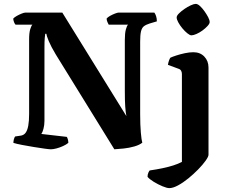

<svg xmlns="http://www.w3.org/2000/svg" viewBox="-20 -769 1171 989"><path d="M242 0Q233 0 208.5 -3.5Q184 -7 153 -12Q122 -17 93.5 -22.5Q65 -28 49 -33Q49 -42 51.5 -51.5Q54 -61 58 -66L85 -70Q102 -72 111.5 -84.5Q121 -97 125.5 -121Q130 -145 130 -182V-567Q130 -601 136 -619.5Q142 -638 147 -642H60Q56 -646 52.5 -654.5Q49 -663 48 -673Q54 -680 66.5 -687Q79 -694 91.5 -699Q104 -704 110 -704H301L631 -171Q627 -192 625 -220.5Q623 -249 623 -302V-564Q623 -598 628.5 -618Q634 -638 640 -642H540Q538 -646 534 -654Q530 -662 529 -673Q534 -680 546.5 -687Q559 -694 572 -699Q585 -704 590 -704H775Q780 -698 784 -686Q788 -674 788 -659L751 -648Q732 -642 721.5 -634Q711 -626 706.5 -608Q702 -590 702 -555V-181Q702 -125 705.5 -85.5Q709 -46 713 -34Q698 -22 671.5 -14.5Q645 -7 617 -4Q589 -1 569 0L267 -489Q243 -529 231.5 -556.5Q220 -584 219 -595H213Q212 -589 210.5 -573Q209 -557 209 -525V-146Q209 -125 204 -106Q199 -87 193 -79L324 -64Q326 -62 329 -53Q332 -44 332 -33Q321 -24 304.5 -16.5Q288 -9 271 -4.5Q254 0 242 0ZM852 200Q840 200 817 190.5Q794 181 772 167.5Q750 154 740 142Q740 130 744 121Q748 112 751 109Q786 104 817 97.5Q848 91 873 83Q898 75 917 65V-388Q917 -397 913 -404.5Q909 -412 899 -415L845 -435Q847 -448 851 -458.5Q855 -469 858 -472Q869 -477 889 -483.5Q909 -490 932.5 -495Q956 -500 976 -500Q1011 -500 1032.5 -477.5Q1054 -455 1054 -421V28Q1054 38 1039 59Q1024 80 1000.5 104Q977 128 950 150Q923 172 897 186Q871 200 852 200ZM966 -587Q958 -587 945 -597.5Q932 -608 919.5 -623Q907 -638 898.5 -653.5Q890 -669 890 -679Q890 -688 901.5 -699.5Q913 -711 929.5 -722.5Q946 -734 962.5 -741.5Q979 -749 988 -749Q998 -749 1010 -738Q1022 -727 1033 -711.5Q1044 -696 1052 -681Q1060 -666 1060 -655Q1060 -647 1049 -635Q1038 -623 1023 -612Q1008 -601 992 -594Q976 -587 966 -587Z"/></svg>

Font: Texturina 12pt
Style: Bold
Weight: 700
Designer: Guillermo Torres Carreño
Foundry: Omnibus-Type
Version: Version 1.002